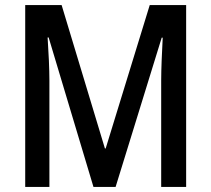

<svg xmlns="http://www.w3.org/2000/svg" viewBox="-20 -734 829 754"><path d="M347 0H434L615 -586H619C616 -528 613 -463 613 -419V0H711V-714H568L395 -151H392L222 -714H79V0H174V-418C174 -461 171 -528 167 -587H171Z"/></svg>

Font: Noto Sans Gujarati UI Condensed Medium
Style: Regular
Weight: 500
Width: 3
Designer: Jelle Bosma - Monotype Design Team, Universal Thirst
Foundry: Monotype Imaging Inc.
Version: Version 2.106